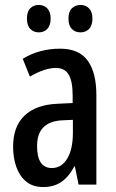

<svg xmlns="http://www.w3.org/2000/svg" viewBox="-20 -747 470 777"><path d="M223 -550Q300 -550 335 -501.5Q370 -453 370 -362V0H298L283 -74H281Q259 -32 228.5 -11Q198 10 155 10Q112 10 85 -13Q58 -36 45.5 -73Q33 -110 33 -153Q33 -235 79 -279Q125 -323 211 -327L274 -330V-361Q274 -418 258 -445Q242 -472 206 -472Q161 -472 101 -437L72 -509Q139 -550 223 -550ZM230 -260Q130 -254 130 -156Q130 -67 190 -67Q229 -67 252 -105Q275 -143 275 -210V-262ZM89 -672Q89 -700 102.5 -713.5Q116 -727 137 -727Q158 -727 171.5 -713Q185 -699 185 -672Q185 -644 171.5 -630Q158 -616 137 -616Q116 -616 102.5 -630Q89 -644 89 -672ZM257 -672Q257 -700 271 -713.5Q285 -727 306 -727Q327 -727 340.5 -713Q354 -699 354 -672Q354 -644 340.5 -630Q327 -616 306 -616Q284 -616 270.5 -630Q257 -644 257 -672Z"/></svg>

Font: Noto Sans Ethiopic ExtraCondensed Medium
Style: Regular
Weight: 500
Width: 2
Designer: Monotype Design Team
Foundry: Monotype Imaging Inc.
Version: Version 2.102; ttfautohint (v1.8.4.7-5d5b)